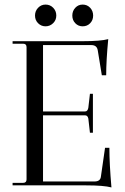

<svg xmlns="http://www.w3.org/2000/svg" viewBox="-20 -810 547 839"><path d="M179 -790Q199 -790 212.5 -776Q226 -762 226 -742Q226 -722 212 -708.5Q198 -695 179 -695Q160 -695 146.5 -708.5Q133 -722 133 -742Q133 -762 146.5 -776Q160 -790 179 -790ZM341 -695Q322 -695 309 -708.5Q296 -722 296 -742Q296 -762 309 -776Q322 -790 341 -790Q361 -790 374 -776Q387 -762 387 -742Q387 -722 374 -708.5Q361 -695 341 -695ZM467 9Q433 0 356 0H35V-11H81Q96 -11 96 -26V-604Q96 -619 81 -619H35V-630H342Q419 -630 453 -639Q444 -545 444 -481H425L407 -591Q403 -613 379 -613H168V-323H352Q363 -323 366 -339L373 -400H386V-230H373L366 -292Q363 -306 352 -306H168V-17H393Q419 -17 421 -39L439 -164H458Q458 -94 467 9Z"/></svg>

Font: Arapey Regular-Display
Style: Regular
Weight: 400
Designer: Eduardo Rodriguez Tunni
Foundry: Eduardo Rodriguez Tunni
Version: Version 4.000